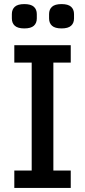

<svg xmlns="http://www.w3.org/2000/svg" viewBox="-20 -919 417 939"><path d="M50 0V-85H135V-613H50V-698H326V-613H241V-85H326V0ZM99 -780Q67 -780 52.5 -793Q38 -806 38 -829V-850Q38 -873 52.5 -886Q67 -899 99 -899Q131 -899 145.5 -886Q160 -873 160 -850V-829Q160 -806 145.5 -793Q131 -780 99 -780ZM281 -780Q249 -780 234.5 -793Q220 -806 220 -829V-850Q220 -873 234.5 -886Q249 -899 281 -899Q313 -899 327.5 -886Q342 -873 342 -850V-829Q342 -806 327.5 -793Q313 -780 281 -780Z"/></svg>

Font: IBM Plex Sans Cond Medm
Style: Regular
Weight: 500
Width: 3
Designer: Mike Abbink, Paul van der Laan, Pieter van Rosmalen
Foundry: Bold Monday
Version: Version 1.3